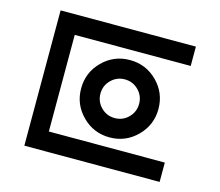

<svg xmlns="http://www.w3.org/2000/svg" viewBox="-98 -811 1075 937"><g transform="rotate(15 439.5 -342.0)"><path d="M781.2 -683.6V-585.9H195.3V-97.7H781.2V0H97.7V-683.6ZM585.9 -341.8Q585.9 -382.3 557.4 -410.9Q528.8 -439.5 488.3 -439.5Q447.8 -439.5 419.2 -410.9Q390.6 -382.3 390.6 -341.8Q390.6 -301.3 419.2 -272.7Q447.8 -244.1 488.3 -244.1Q528.8 -244.1 557.4 -272.7Q585.9 -301.3 585.9 -341.8ZM488.3 -146.5Q407.2 -146.5 350.1 -203.9Q293 -261.2 293 -341.8Q293 -422.9 350.1 -480Q407.2 -537.1 488.3 -537.1Q569.3 -537.1 626.5 -480Q683.6 -422.9 683.6 -341.8Q683.6 -261.2 626.5 -203.9Q569.3 -146.5 488.3 -146.5Z"/></g></svg>

Font: BabelStone Club Penguin
Style: Regular
Weight: 400
Designer: Andrew West
Foundry: BabelStone
Version: Version 1.02 November 6, 2013